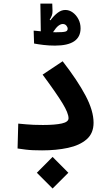

<svg xmlns="http://www.w3.org/2000/svg" viewBox="-20 -849 626 1089"><path d="M218.8 3.9Q188.5 3.9 167 2.9Q145.5 2 125.5 -0.5Q105.5 -2.9 79.6 -6.8L83.5 -147.9Q108.9 -145.5 128.7 -143.8Q148.4 -142.1 170.7 -141.1Q192.9 -140.1 223.6 -140.1Q292.5 -140.1 330.6 -148.7Q368.7 -157.2 368.7 -178.2Q368.7 -207 334.7 -262.9Q300.8 -318.8 221.7 -425.8L335.4 -501.5Q419.9 -392.6 465.3 -306.6Q510.7 -220.7 510.7 -152.8Q510.7 -92.8 471.2 -58.6Q431.6 -24.4 365.5 -10.3Q299.3 3.9 218.8 3.9ZM278.3 220.2 189 130.9 278.3 41 367.7 130.9ZM292 -590.3Q258.3 -590.3 227.3 -594Q196.3 -597.7 173.3 -602.1L170.9 -675.3Q177.7 -674.8 188.5 -673.8Q199.2 -672.9 211.4 -671.4L209 -828.6H276.4L277.8 -787.6Q278.3 -772.9 274.2 -761.7Q270 -750.5 261.7 -736.8L266.1 -733.9Q286.1 -760.7 307.1 -776.6Q328.1 -792.5 350.6 -792.5Q373 -792.5 392.6 -778.3Q412.1 -764.2 424.6 -740.5Q437 -716.8 437 -688.5Q437 -590.3 292 -590.3ZM280.8 -666.5Q290 -666 296.4 -666Q337.4 -666 350.6 -669.7Q363.8 -673.3 363.8 -686Q363.8 -695.3 356.2 -704.1Q348.6 -712.9 335.9 -712.9Q324.7 -712.9 311.5 -703.1Q298.3 -693.4 280.8 -666.5Z"/></svg>

Font: Cascadia Mono
Style: Bold
Weight: 700
Monospace: yes
Designer: Aaron Bell
Foundry: Saja Typeworks
Version: Version 2404.023; ttfautohint (v1.8.4)